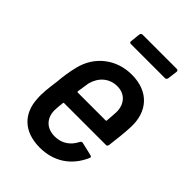

<svg xmlns="http://www.w3.org/2000/svg" viewBox="-204 -766 863 863"><g transform="rotate(45 227.0 -335.0)"><path d="M398 -678H181C175 -678 171 -674 170 -668L165 -621C164 -615 167 -611 173 -611H390C396 -611 400 -615 401 -621L407 -668C408 -674 404 -678 398 -678ZM225 -75C172 -75 141 -109 141 -158C141 -172 143 -189 145 -207C145 -210 147 -211 149 -211H414C420 -211 424 -214 425 -221C430 -260 436 -312 437 -346C442 -447 383 -517 274 -517C174 -517 97 -454 75 -362C67 -331 61 -293 58 -255C52 -212 47 -173 50 -138C55 -49 112 8 213 8C303 8 370 -39 404 -117C407 -123 406 -127 399 -129L335 -144C329 -145 325 -143 322 -137C303 -99 270 -75 225 -75ZM265 -434C314 -434 344 -399 344 -350C343 -333 342 -313 340 -292C340 -289 338 -288 336 -288H159C157 -288 155 -289 155 -292C158 -313 161 -333 164 -351C177 -400 213 -434 265 -434Z"/></g></svg>

Font: Barlow Semi Condensed Medium
Style: Italic
Weight: 500
Width: 4
Italic angle: -7°
Designer: Jeremy Tribby
Foundry: Tribby Type
Version: Version 1.422;hotconv 1.0.109;makeotfexe 2.5.65596